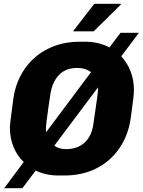

<svg xmlns="http://www.w3.org/2000/svg" viewBox="-20 -915 753 1012"><path d="M619 -618Q651 -584 668.5 -538.5Q686 -493 686 -440Q686 -411 669 -292Q656 -201 608.5 -132.5Q561 -64 487 -27Q413 10 320 10H287Q222 10 168 -16L98 77H2L105 -61Q70 -94 51 -141Q32 -188 32 -244Q32 -259 44 -347L50 -392Q62 -482 109.5 -551Q157 -620 232 -657.5Q307 -695 399 -695H431Q500 -695 557 -665L615 -742H712ZM223 -218 460 -535Q430 -557 388 -557Q326 -557 290 -519Q254 -481 245 -414L235 -348Q222 -256 222 -235Q222 -224 223 -218ZM497 -455 266 -147Q291 -129 329 -129Q388 -129 425.5 -163Q463 -197 472 -260L484 -343Q490 -383 493.5 -410Q497 -437 497 -451ZM617 -895V-891L474 -750H365L477 -895Z"/></svg>

Font: Chivo ExtraBold Italic
Style: Regular
Weight: 800
Italic angle: -8.05°
Designer: Hector Gatti
Foundry: Omnibus-Type
Version: Version 1.007